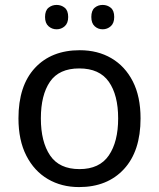

<svg xmlns="http://www.w3.org/2000/svg" viewBox="-20 -750 645 780"><path d="M551 -269Q551 -136 483.5 -63Q416 10 301 10Q230 10 174.5 -22.5Q119 -55 87 -117.5Q55 -180 55 -269Q55 -402 122 -474Q189 -546 304 -546Q377 -546 432.5 -513.5Q488 -481 519.5 -419.5Q551 -358 551 -269ZM146 -269Q146 -174 183.5 -118.5Q221 -63 303 -63Q384 -63 422 -118.5Q460 -174 460 -269Q460 -364 422 -418Q384 -472 302 -472Q220 -472 183 -418Q146 -364 146 -269ZM163 -681Q163 -707 177 -718.5Q191 -730 210 -730Q229 -730 243 -718.5Q257 -707 257 -681Q257 -656 243 -643.5Q229 -631 210 -631Q191 -631 177 -643.5Q163 -656 163 -681ZM351 -681Q351 -707 364.5 -718.5Q378 -730 397 -730Q416 -730 430 -718.5Q444 -707 444 -681Q444 -656 430 -643.5Q416 -631 397 -631Q378 -631 364.5 -643.5Q351 -656 351 -681Z"/></svg>

Font: Noto Sans Limbu
Style: Regular
Weight: 400
Designer: Monotype Design Team
Foundry: Monotype Imaging Inc.
Version: Version 2.004; ttfautohint (v1.8.4.7-5d5b)